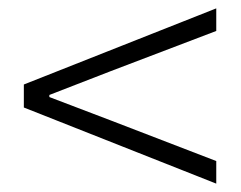

<svg xmlns="http://www.w3.org/2000/svg" viewBox="-20 -597 575 459"><path d="M497 -158V-212L245 -309L98 -365V-370L245 -427L497 -523V-577L37 -395V-340Z"/></svg>

Font: Noto Sans CJK KR Light
Style: Regular
Weight: 300
Designer: Ryoko NISHIZUKA (kana & ideographs); Paul D. Hunt (Latin, Greek & Cyrillic); Wenlong ZHANG (bopomofo); Sandoll Communica
Foundry: Adobe Systems Incorporated
Version: Version 1.004;PS 1.004;hotconv 1.0.82;makeotf.lib2.5.63406